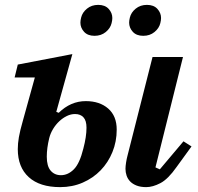

<svg xmlns="http://www.w3.org/2000/svg" viewBox="-20 -756 812 788"><path d="M227 12Q143 12 98 -29Q53 -70 53 -144Q53 -167 57.5 -193Q62 -219 74 -261L123 -438H40L53 -491L277 -534L211 -297L221 -293Q270 -341 332 -341Q389 -341 424 -310.5Q459 -280 459 -224Q459 -175 441.5 -132Q424 -89 393 -57Q362 -25 319.5 -6.5Q277 12 227 12ZM580 12Q557 12 540.5 5.5Q524 -1 514 -11.5Q504 -22 499.5 -35.5Q495 -49 495 -63Q495 -74 497.5 -89.5Q500 -105 503 -116L606 -522H731L618 -69L636 -61L733 -176L766 -155L705 -71Q670 -21 638.5 -4.5Q607 12 580 12ZM230 -37Q259 -37 283 -61Q307 -85 322 -146Q335 -195 335 -232Q335 -261 322.5 -274.5Q310 -288 288 -288Q271 -288 254.5 -280Q238 -272 223.5 -258.5Q209 -245 198 -227Q187 -209 182 -189Q172 -148 172 -113Q172 -74 188 -55.5Q204 -37 230 -37ZM368 -609Q340 -609 325 -625.5Q310 -642 310 -663Q310 -672 313 -684Q318 -705 337 -720.5Q356 -736 383 -736Q411 -736 426 -719.5Q441 -703 441 -682Q441 -673 438 -661Q433 -640 414 -624.5Q395 -609 368 -609ZM568 -609Q540 -609 525 -625.5Q510 -642 510 -663Q510 -672 513 -684Q518 -705 537 -720.5Q556 -736 583 -736Q611 -736 626 -719.5Q641 -703 641 -682Q641 -673 638 -661Q633 -640 614 -624.5Q595 -609 568 -609Z"/></svg>

Font: IBM Plex Serif SmBld
Style: Italic
Weight: 600
Italic angle: -14°
Designer: Mike Abbink, Paul van der Laan, Pieter van Rosmalen
Foundry: Bold Monday
Version: Version 3.001